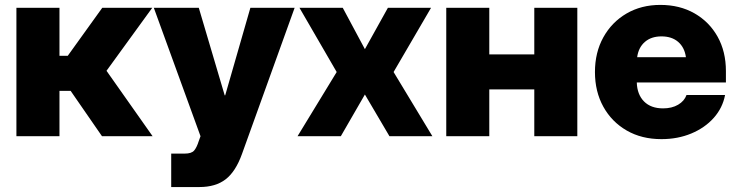

<svg xmlns="http://www.w3.org/2000/svg" viewBox="-20 -547 2958 771"><path d="M45.9 0V-515.6H218.8V-322.8H252L390.6 -515.6H591.3L407.7 -262.7L592.8 0H389.6L263.7 -182.1H218.8V0Z M780.8 204.1H667.5V69.8H721.7Q749 69.8 759.5 57.6Q770 45.4 778.3 19L785.2 0L597.7 -515.6H778.3L882.3 -164.1H884.3L985.4 -515.6H1163.1L951.7 71.3Q926.3 142.1 886 173.1Q845.7 204.1 780.8 204.1Z M1356.4 -515.6 1445.3 -349.6 1537.6 -515.6H1710.9L1560.5 -257.8L1716.3 0H1543.9L1445.3 -167.5L1348.6 0H1174.8L1332 -257.8L1182.6 -515.6Z M1944.8 -515.6V-328.6H2125.5V-515.6H2298.3V0H2125.5V-188H1944.8V0H1772V-515.6Z M2636.2 11.7Q2556.6 11.7 2496.6 -22.9Q2436.5 -57.6 2402.8 -118.4Q2369.1 -179.2 2369.1 -257.8Q2369.1 -336.4 2402.8 -397.2Q2436.5 -458 2495.8 -492.7Q2555.2 -527.3 2631.8 -527.3Q2709.5 -527.3 2768.8 -493.4Q2828.1 -459.5 2861.6 -399.7Q2895 -339.8 2895 -261.7V-215.8H2537.1Q2538.6 -167.5 2566.2 -139.6Q2593.8 -111.8 2642.6 -111.8Q2678.2 -111.8 2703.1 -126.5Q2728 -141.1 2736.8 -165.5H2891.6Q2881.8 -113.8 2846.2 -73.7Q2810.5 -33.7 2756.1 -11Q2701.7 11.7 2636.2 11.7ZM2538.6 -317.4H2734.4Q2729 -356.4 2703.4 -378.7Q2677.7 -400.9 2636.2 -400.9Q2595.2 -400.9 2569.6 -378.7Q2543.9 -356.4 2538.6 -317.4Z"/></svg>

Font: Inter Display Extra Bold
Style: Regular
Weight: 800
Designer: Rasmus Andersson
Foundry: rsms
Version: Version 4.000;git-4fc901f